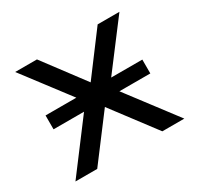

<svg xmlns="http://www.w3.org/2000/svg" viewBox="-113 -624 777 756"><g transform="rotate(-30 275.0 -246.0)"><path d="M28 0 236 -276 237 -230 38 -492H137L281 -300H269L413 -492H512L315 -232L316 -273L523 0H423L269 -204H281L127 0ZM56 -221V-284H496V-221Z"/></g></svg>

Font: Nunito Sans 9pt
Style: Regular
Weight: 400
Version: Version 3.101;gftools[0.9.27]